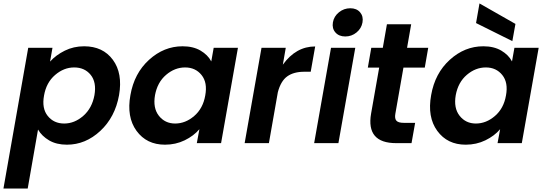

<svg xmlns="http://www.w3.org/2000/svg" viewBox="-49 -832 3173 1116"><path d="M242 -474Q276 -512 327.5 -537.5Q379 -563 440 -563Q549 -563 607 -484.5Q665 -406 643 -279Q620 -151 534 -71Q448 9 340 9Q279 9 236.5 -16Q194 -41 172 -79L112 264H-29L115 -554H256ZM500 -279Q513 -354 478 -397Q443 -440 382 -440Q322 -440 271 -396Q220 -352 207 -277Q193 -202 228.5 -158Q264 -114 324 -114Q384 -114 435 -158.5Q486 -203 500 -279Z M709 -279Q731 -406 817.5 -484.5Q904 -563 1012 -563Q1074 -563 1116.5 -538Q1159 -513 1179 -475L1193 -554H1334L1236 0H1095L1110 -81Q1077 -42 1024.5 -16.5Q972 9 910 9Q803 9 744.5 -71.5Q686 -152 709 -279ZM1144 -277Q1158 -352 1122.5 -396Q1087 -440 1027 -440Q967 -440 916.5 -397Q866 -354 852 -279Q839 -204 874.5 -159Q910 -114 969 -114Q1029 -114 1080 -158Q1131 -202 1144 -277Z M1514 0H1373L1471 -554H1612L1595 -456Q1671 -562 1783 -562L1757 -415H1720Q1658 -415 1620.5 -388Q1583 -361 1566 -296Z M1777 0 1875 -554H2016L1918 0ZM2023.5 -643.5Q1995 -620 1958 -620Q1921 -620 1900.5 -643.5Q1880 -667 1886 -702Q1892 -737 1921 -760.5Q1950 -784 1987 -784Q2024 -784 2044 -760.5Q2064 -737 2058 -702Q2052 -667 2023.5 -643.5Z M2108 -172 2155 -439H2089L2109 -554H2176L2200 -691H2341L2317 -554H2440L2420 -439H2296L2249 -171Q2244 -143 2255 -130.5Q2266 -118 2298 -118H2364L2343 0H2254Q2078 0 2108 -172Z M2457 -279Q2479 -406 2565.5 -484.5Q2652 -563 2760 -563Q2822 -563 2864.5 -538Q2907 -513 2927 -475L2941 -554H3082L2984 0H2843L2858 -81Q2825 -42 2772.5 -16.5Q2720 9 2658 9Q2551 9 2492.5 -71.5Q2434 -152 2457 -279ZM2892 -277Q2906 -352 2870.5 -396Q2835 -440 2775 -440Q2715 -440 2664.5 -397Q2614 -354 2600 -279Q2587 -204 2622.5 -159Q2658 -114 2717 -114Q2777 -114 2828 -158Q2879 -202 2892 -277ZM2718 -698 2738 -812 2947 -693 2929 -593Z"/></svg>

Font: Poppins SemiBold
Style: Italic
Weight: 600
Italic angle: -10°
Designer: Ninad Kale (Devanagari), Jonny Pinhorn (Latin)
Foundry: Indian Type Foundry
Version: Version 3.200;PS 1.000;hotconv 16.6.54;makeotf.lib2.5.65590